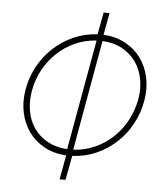

<svg xmlns="http://www.w3.org/2000/svg" viewBox="-52 -757 690 803"><g transform="rotate(5 293.5 -355.5)"><path d="M358.4 -618.2Q410.6 -615.2 450.7 -593.5Q490.7 -571.8 516.1 -536.6Q541.5 -501.5 551.3 -456.1Q561 -410.6 552.7 -360.8Q543.9 -308.1 519.3 -262Q494.6 -215.8 457.5 -181.2Q420.4 -146.5 373 -125.5Q325.7 -104.5 272 -102.1L252.9 0H228L246.6 -102.1Q194.3 -105 154.5 -127Q114.7 -148.9 89.4 -184.1Q64 -219.2 54.4 -264.6Q44.9 -310.1 53.2 -359.9Q62 -412.6 86.7 -458.3Q111.3 -503.9 148.4 -538.6Q185.5 -573.2 232.7 -594.2Q279.8 -615.2 333.5 -618.2L350.6 -710.9H375.5ZM526.4 -360.8Q534.7 -406.2 526.9 -447Q519 -487.8 497.1 -519Q475.1 -550.3 439.5 -569.8Q403.8 -589.4 356.4 -591.8L273.9 -128.4Q322.3 -130.9 364.5 -149.9Q406.7 -168.9 439.9 -200Q473.1 -231 495.4 -272.5Q517.6 -314 526.4 -360.8ZM80.6 -359.9Q72.3 -314.5 79.6 -273.7Q86.9 -232.9 108.6 -201.7Q130.4 -170.4 165.8 -150.9Q201.2 -131.3 248.5 -128.4L331.5 -591.8Q283.7 -588.9 241.5 -569.8Q199.2 -550.8 166.3 -519.5Q133.3 -488.3 111.1 -447.5Q88.9 -406.7 80.6 -359.9Z"/></g></svg>

Font: Roboto Mono Thin
Style: Italic
Weight: 250
Designer: Google
Version: Version 2.000985; 2015; ttfautohint (v1.3)